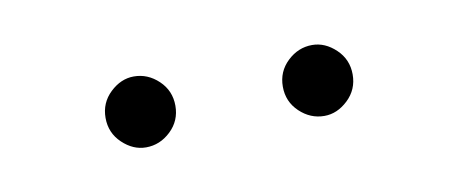

<svg xmlns="http://www.w3.org/2000/svg" viewBox="-26 -596 422 176"><g transform="rotate(-10 185.0 -508.0)"><path d="M299 -508Q299 -522 289 -531.5Q279 -541 267 -541Q254 -541 244 -531.5Q234 -522 234 -508Q234 -494 244 -484.5Q254 -475 267 -475Q279 -475 289 -484.5Q299 -494 299 -508ZM134 -508Q134 -522 124 -531.5Q114 -541 101 -541Q89 -541 79 -531.5Q69 -522 69 -508Q69 -494 79 -484.5Q89 -475 101 -475Q114 -475 124 -484.5Q134 -494 134 -508Z"/></g></svg>

Font: Josefin Slab Thin
Style: Regular
Weight: 400
Version: Version 2.000